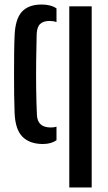

<svg xmlns="http://www.w3.org/2000/svg" viewBox="-20 -628 478 848"><path d="M44.5 -129Q43 -162.5 42.5 -207.8Q42 -253 42 -301.8Q42 -350.5 42.5 -395Q43 -439.5 44.5 -471Q47.5 -544.5 76.8 -576.2Q106 -608 164 -608Q204.5 -608 229.5 -591V-530.5Q215.5 -535.5 199 -535.5Q171.5 -535.5 157.5 -522.2Q143.5 -509 142 -478Q140.5 -423.5 139.8 -361.2Q139 -299 139.8 -237.2Q140.5 -175.5 143 -121.5Q145 -65 204 -65Q219.5 -65 229.5 -68.5V-8.5Q205.5 8 169.5 8Q111.5 8 79.5 -23.8Q47.5 -55.5 44.5 -129ZM286 200V-600H385V200Z"/></svg>

Font: Big Shoulders Stencil Text SemiBold
Style: Regular
Weight: 600
Designer: Patric King
Foundry: XO Type Co
Version: Version 1.000